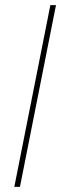

<svg xmlns="http://www.w3.org/2000/svg" viewBox="-20 -731 239 751"><path d="M177 -711H199L58 0H36Z"/></svg>

Font: Albert Sans Thin
Style: Italic
Weight: 250
Italic angle: -11.25°
Designer: Andreas Rasmussen
Foundry: a.Foundry
Version: Version 1.025